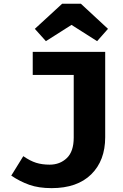

<svg xmlns="http://www.w3.org/2000/svg" viewBox="-20 -987 655 1023"><path d="M540.5 -710.8V-255.9Q540.5 -131.3 465.9 -57.9Q391.3 15.4 254.9 15.4Q186.2 15.4 136.2 -2.3Q86.2 -20 40 -51.3L104.1 -154.9Q140.5 -129.7 172.3 -119.7Q204.1 -109.7 244.6 -109.7Q299.5 -109.7 336.2 -144.9Q372.8 -180 372.8 -253.8V-587.7H154.4V-710.8ZM410.8 -967.2 555.4 -833.3 497.4 -767.7 361 -854.4 224.6 -767.7 165.6 -833.3 311.3 -967.2Z"/></svg>

Font: FiraCode Nerd Font Mono
Style: Bold
Weight: 700
Monospace: yes
Designer: Carrois Corporate, Edenspiekermann AG, Nikita Prokopov
Foundry: Carrois Corporate, Edenspiekermann AG, Nikita Prokopov
Version: Version 6.002;Nerd Fonts 3.3.0